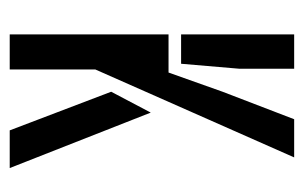

<svg xmlns="http://www.w3.org/2000/svg" viewBox="-138 -502 640 405"><g transform="rotate(90 182.5 -300.0)"><path d="M53 0V-335H133.5L174 -449L232 -600H312.5L127 -180.5V0ZM53 -361.5V-600H125.5V-484.5L115 -361.5ZM174 -214 218 -297.5 335 0H255.5Z"/></g></svg>

Font: Big Shoulders Stencil Display Thin Medium
Style: Regular
Weight: 500
Version: Version 2.001